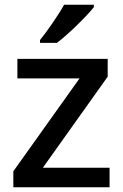

<svg xmlns="http://www.w3.org/2000/svg" viewBox="-20 -786 517 806"><path d="M374 -766H249C224 -721 178 -655 148 -618V-606H219C267 -642 345 -719 374 -756ZM440 0V-82H160L432 -464V-539H53V-457H314L36 -67V0Z"/></svg>

Font: Noto Sans Cherokee Medium
Style: Regular
Weight: 500
Designer: Monotype Design Team
Foundry: Monotype Imaging Inc.
Version: Version 2.001